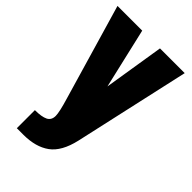

<svg xmlns="http://www.w3.org/2000/svg" viewBox="-227 -660 917 917"><g transform="rotate(45 232.0 -201.5)"><path d="M73 175V53Q118 53 140.5 42Q163 31 163 2Q163 -23 142 -93L0 -578H167L238 -272L287 -578H454L323 9Q302 101 251 138Q200 175 117 175Z"/></g></svg>

Font: Oswald Heavy
Style: Regular
Weight: 400
Designer: Vernon Adams
Foundry: Vernon Adams
Version: Version 4.101